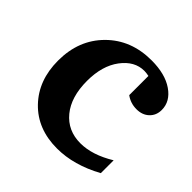

<svg xmlns="http://www.w3.org/2000/svg" viewBox="-137 -620 750 750"><g transform="rotate(45 238.0 -244.5)"><path d="M35 -238Q35 -352 107.5 -424.5Q180 -497 293 -497Q368 -497 413 -466Q458 -435 458 -388Q458 -358 438 -339Q418 -320 386 -320Q353 -320 327 -339V-445Q312 -448 302 -448Q248 -448 209.5 -396.5Q171 -345 171 -262Q171 -173 213 -122Q255 -71 325 -71Q390 -71 464 -116V-45Q367 8 275 8Q167 8 101 -60.5Q35 -129 35 -238Z"/></g></svg>

Font: Khartiya
Style: Bold
Weight: 700
Version: Version 1.0.2